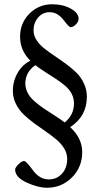

<svg xmlns="http://www.w3.org/2000/svg" viewBox="-20 -694 466 911"><path d="M203.1 196.8Q160.2 196.8 106 171.9Q51.8 146.5 51.8 110.8Q51.8 101.1 68.8 84Q84.5 69.8 94.2 69.8Q104 69.8 136.2 113.8Q168 157.2 210.9 157.2Q249.5 157.2 274.2 129.9Q298.8 102.5 298.8 60.1Q298.8 34.2 284.7 10.7Q270.5 -12.7 247.8 -31.7Q225.1 -50.8 197.8 -69.6Q170.4 -88.4 142.8 -108.6Q115.2 -128.9 92.5 -150.6Q69.8 -172.4 55.4 -201.2Q41 -230 41 -262.2Q41 -309.6 64 -348.9Q86.9 -388.2 124 -405.8Q75.2 -454.6 75.2 -520Q75.2 -584.5 119.6 -629.2Q164.1 -673.8 228 -673.8Q277.8 -673.8 315.4 -653.3Q353 -632.8 353 -605Q353 -591.3 338.9 -577.1Q326.7 -564.9 314.9 -564.9Q307.6 -564.9 280.8 -600.1Q252.4 -636.2 215.8 -636.2Q183.1 -636.2 161.1 -611.1Q139.2 -585.9 139.2 -549.8Q139.2 -525.9 153.1 -504.2Q167 -482.4 189.5 -464.6Q211.9 -446.8 238.8 -429Q265.6 -411.1 292.5 -391.4Q319.3 -371.6 341.8 -349.9Q364.3 -328.1 378.2 -298.3Q392.1 -268.6 392.1 -234.9Q392.1 -142.1 313 -90.8Q370.1 -38.1 370.1 27.8Q370.1 98.6 321.5 147.7Q272.9 196.8 203.1 196.8ZM100.1 -299.8Q100.1 -274.9 111.3 -253.4Q122.6 -231.9 143.8 -213.4Q165 -194.8 186.3 -180.4Q207.5 -166 238 -146.7Q268.6 -127.4 287.1 -112.8Q331.1 -149.4 331.1 -203.1Q331.1 -228 319.8 -249.5Q308.6 -271 287.6 -288.3Q266.6 -305.7 245.4 -319.6Q224.1 -333.5 195.3 -351.8Q166.5 -370.1 147.9 -384.8Q101.6 -353 100.1 -299.8Z"/></svg>

Font: Junicode SmCond
Style: Regular
Weight: 400
Width: 4
Designer: Peter S. Baker
Version: Version 2.206